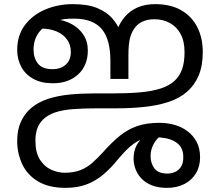

<svg xmlns="http://www.w3.org/2000/svg" viewBox="-20 -586 1062 927"><path d="M331 -566Q404 -566 449.5 -547Q495 -528 520.5 -499Q546 -470 559 -439L541 -430Q556 -473 581.5 -503.5Q607 -534 644 -550Q681 -566 729 -566Q804 -566 855 -536.5Q906 -507 932.5 -455Q959 -403 959 -335Q959 -268 939 -221Q919 -174 883 -143Q845 -110 791.5 -93Q738 -76 674.5 -69.5Q611 -63 542 -63H448Q382 -63 331.5 -59Q281 -55 245.5 -43Q210 -31 187 -8Q168 11 159.5 36Q151 61 151 93Q151 151 173 185Q195 219 227.5 233.5Q260 248 292 248Q336 248 368 235.5Q400 223 426 200Q452 177 478 148Q520 101 558 70Q596 39 641.5 23Q687 7 751 7Q787 7 821.5 16.5Q856 26 884 46.5Q912 67 929 98.5Q946 130 946 174Q946 218 925.5 251.5Q905 285 869 303Q833 321 787 321Q744 321 713.5 309Q683 297 663.5 276.5Q644 256 634.5 231Q625 206 625 181Q625 134 648 102Q671 70 705 41L772 55Q738 80 722.5 108Q707 136 707 168Q707 202 725.5 227Q744 252 789 252Q807 252 824.5 244.5Q842 237 853.5 220Q865 203 865 173Q865 143 853 124.5Q841 106 821 95.5Q801 85 778 81Q755 77 733 77Q718 77 703.5 78.5Q689 80 675 83Q652 90 630.5 104.5Q609 119 589 139.5Q569 160 549 184Q516 225 479.5 256Q443 287 399 304Q355 321 297 321Q215 321 163 289.5Q111 258 87 206Q63 154 63 95Q63 40 81.5 0.5Q100 -39 131 -65Q166 -94 213 -109Q260 -124 316 -129.5Q372 -135 432 -135H521Q597 -135 655 -140Q713 -145 755 -158.5Q797 -172 823 -196Q848 -219 859.5 -253Q871 -287 871 -334Q871 -387 852 -422Q833 -457 800 -475Q767 -493 726 -493Q697 -493 674.5 -484.5Q652 -476 635 -457Q616 -434 608 -403.5Q600 -373 600 -319V-205H513V-293Q513 -341 503.5 -379Q494 -417 473.5 -443Q453 -469 419 -482.5Q385 -496 337 -496Q306 -496 289 -493.5Q272 -491 252 -484L217 -470Q190 -456 173.5 -436.5Q157 -417 149.5 -394.5Q142 -372 142 -348Q142 -305 163.5 -278.5Q185 -252 234 -252Q273 -252 297.5 -274Q322 -296 322 -335Q322 -370 303.5 -395.5Q285 -421 252.5 -434.5Q220 -448 178 -448L242 -494Q288 -490 324.5 -470.5Q361 -451 382.5 -418.5Q404 -386 404 -342Q404 -270 357.5 -227Q311 -184 235 -184Q179 -184 140.5 -205.5Q102 -227 82.5 -263.5Q63 -300 63 -345Q63 -415 100 -464.5Q137 -514 198.5 -540Q260 -566 331 -566Z"/></svg>

Font: ltamil05
Style: Book
Weight: 400
Designer: Jelle Bosma - Monotype Design Team
Foundry: Monotype Imaging Inc.
Version: Version 2.003